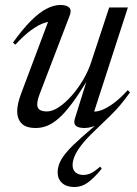

<svg xmlns="http://www.w3.org/2000/svg" viewBox="-20 -504 552 771"><path d="M502 -133Q483.5 -107 464 -83.5Q444.5 -60 422.5 -39L346.5 34.5Q317 64 300.8 86.8Q284.5 109.5 278 127Q271.5 144.5 271.5 159Q271.5 178 283.2 188.2Q295 198.5 315 198.5Q330.5 198.5 345.2 191.5Q360 184.5 382.5 165L388.5 173.5Q355.5 213.5 331.2 230.2Q307 247 279 247Q247 247 229.2 230.8Q211.5 214.5 211.5 188.5Q211.5 168.5 220 148.8Q228.5 129 249.2 105Q270 81 305.5 49.5L377 -13L381 -8.5Q364.5 1 349 5.5Q333.5 10 320 10Q294 10 284.5 1Q275 -8 280 -25.5L330.5 -187.5H334.5Q298.5 -128.5 269.8 -89.8Q241 -51 216.2 -29.2Q191.5 -7.5 169.2 1.2Q147 10 124 10Q83.5 10 66.2 -8.8Q49 -27.5 49 -56.5Q49 -72 53.2 -90.5Q57.5 -109 65.5 -130L179.5 -433.5L192 -415.5Q179.5 -419 157.8 -412Q136 -405 106.8 -384.2Q77.5 -363.5 41.5 -324.5L32 -333Q71.5 -388 105 -421.2Q138.5 -454.5 167.5 -469.2Q196.5 -484 222 -484Q247.5 -484 258 -473.5Q268.5 -463 259.5 -440.5L139.5 -127Q134.5 -114 132 -103.5Q129.5 -93 129.5 -85Q129.5 -70 139.2 -63.2Q149 -56.5 168.5 -56.5Q190.5 -56.5 216.5 -73.8Q242.5 -91 268.2 -120.2Q294 -149.5 315 -185.5Q336 -221.5 347.5 -258.5L418.5 -474H493.5L353.5 -42L349 -57Q363.5 -53.5 385.5 -61Q407.5 -68.5 435 -88.5Q462.5 -108.5 493 -142Z"/></svg>

Font: Newsreader 48pt
Style: Italic
Weight: 400
Italic angle: -17°
Version: Version 1.003